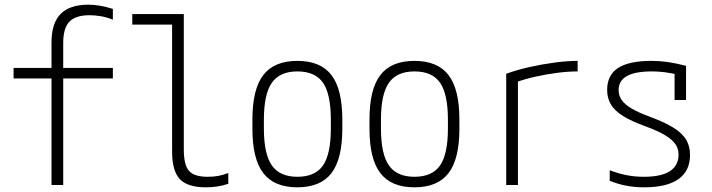

<svg xmlns="http://www.w3.org/2000/svg" viewBox="-20 -790 3040 820"><path d="M200 0V-455H38V-500H200V-609Q200 -691 239 -730.5Q278 -770 357 -770Q382 -770 407.5 -765.5Q433 -761 462 -752V-706Q434 -717 409.5 -721Q385 -725 362 -725Q303 -725 276.5 -697.5Q250 -670 250 -607V-500H462V-455H250V0Z M859 10Q781 10 748 -25Q715 -60 715 -143V-685H545V-730H765V-152Q765 -86 787 -60.5Q809 -35 867 -35Q893 -35 913.5 -39Q934 -43 955 -51V-5Q931 3 907.5 6.5Q884 10 859 10Z M1250 10Q1151 10 1104.5 -50.5Q1058 -111 1058 -240V-280Q1058 -409 1104.5 -469.5Q1151 -530 1250 -530Q1349 -530 1395.5 -469.5Q1442 -409 1442 -280V-240Q1442 -111 1395.5 -50.5Q1349 10 1250 10ZM1250 -35Q1326 -35 1359.5 -83.5Q1393 -132 1393 -242V-278Q1393 -388 1359.5 -436.5Q1326 -485 1250 -485Q1175 -485 1141 -436.5Q1107 -388 1107 -278V-242Q1107 -132 1141 -83.5Q1175 -35 1250 -35Z M1750 10Q1651 10 1604.5 -50.5Q1558 -111 1558 -240V-280Q1558 -409 1604.5 -469.5Q1651 -530 1750 -530Q1849 -530 1895.5 -469.5Q1942 -409 1942 -280V-240Q1942 -111 1895.5 -50.5Q1849 10 1750 10ZM1750 -35Q1826 -35 1859.5 -83.5Q1893 -132 1893 -242V-278Q1893 -388 1859.5 -436.5Q1826 -485 1750 -485Q1675 -485 1641 -436.5Q1607 -388 1607 -278V-242Q1607 -132 1641 -83.5Q1675 -35 1750 -35Z M2142 -475Q2189 -492 2243 -504Q2297 -516 2350 -523Q2403 -530 2447 -530V-485Q2407 -485 2360.5 -479Q2314 -473 2266.5 -462.5Q2219 -452 2179 -437L2192 -462V0H2142Z M2731 10Q2690 10 2654 3Q2618 -4 2584 -18V-63Q2620 -49 2655.5 -42Q2691 -35 2730 -35Q2804 -35 2841 -59Q2878 -83 2878 -130Q2878 -155 2864.5 -174.5Q2851 -194 2820.5 -212.5Q2790 -231 2738 -250Q2677 -272 2641 -294.5Q2605 -317 2589 -344Q2573 -371 2573 -406Q2573 -469 2619.5 -499.5Q2666 -530 2762 -530Q2796 -530 2829 -525.5Q2862 -521 2910 -509V-363H2861V-503L2887 -469Q2846 -478 2819 -481.5Q2792 -485 2765 -485Q2692 -485 2657 -465Q2622 -445 2622 -405Q2622 -382 2635 -363Q2648 -344 2677.5 -326.5Q2707 -309 2759 -290Q2821 -267 2858 -243.5Q2895 -220 2911 -192.5Q2927 -165 2927 -128Q2927 -60 2877.5 -25Q2828 10 2731 10Z"/></svg>

Font: M PLUS Code Latin Light
Style: Regular
Weight: 300
Designer: Coji Morishita
Foundry: UNDERFOREST DESIGN
Version: Version 1.002; ttfautohint (v1.8.3)